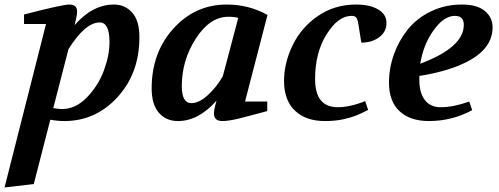

<svg xmlns="http://www.w3.org/2000/svg" viewBox="-70 -527 2201 847"><path d="M-50 300 133 -421H36V-463Q116 -484 168.5 -495.5Q221 -507 235 -507Q270 -507 270 -477Q270 -459 264 -437L259 -416Q338 -507 433 -507Q481 -507 513 -471.5Q545 -436 545 -363Q545 -204 448.5 -98.5Q352 7 214 7Q182 7 152 1L79 285ZM165 -50Q189 -46 204 -46Q264 -46 314 -98Q364 -150 388.5 -216.5Q413 -283 413 -341Q413 -428 370 -428Q306 -428 232 -310Z M599 -137Q599 -295 695 -401Q791 -507 930 -507Q1028 -507 1110 -461L1011 -79H1109V-37Q1032 -16 985.5 -4.5Q939 7 911 7Q874 7 874 -26Q874 -42 880 -64L885 -83Q806 7 715 7Q662 7 630.5 -30Q599 -67 599 -137ZM732 -147Q732 -72 774 -72Q808 -72 846.5 -107Q885 -142 913 -191L981 -448Q966 -453 937 -453Q856 -453 794 -357Q732 -261 732 -147Z M1183 -170Q1183 -249 1221 -327.5Q1259 -406 1332.5 -456.5Q1406 -507 1501 -507Q1561 -507 1598 -485.5Q1635 -464 1635 -426Q1635 -387 1603 -363Q1571 -339 1524 -339Q1520 -360 1516 -388.5Q1512 -417 1509 -431Q1506 -445 1500 -451Q1494 -457 1481 -457Q1422 -457 1371 -376Q1320 -295 1320 -178Q1320 -54 1420 -54Q1474 -54 1541 -81L1554 -42Q1521 -25 1499 -16.5Q1477 -8 1443 -0.5Q1409 7 1363 7Q1279 7 1231 -39Q1183 -85 1183 -170Z M1646 -162Q1646 -226 1667.5 -286.5Q1689 -347 1728.5 -396.5Q1768 -446 1830.5 -476.5Q1893 -507 1968 -507Q2035 -507 2069 -478.5Q2103 -450 2103 -407Q2103 -319 2006 -263Q1920 -214 1780 -192V-172Q1780 -118 1804 -86Q1828 -54 1875 -54Q1930 -54 2000 -79L2013 -41Q1924 7 1822 7Q1739 7 1692.5 -36.5Q1646 -80 1646 -162ZM1976 -417Q1976 -457 1937 -457Q1886 -457 1839 -388Q1797 -327 1784 -246Q1976 -318 1976 -417Z"/></svg>

Font: Volkhov
Style: Bold Italic
Weight: 700
Designer: Cyreal (www.cyreal.org)
Foundry: Cyreal (www.cyreal.org)
Version: Version 1.001